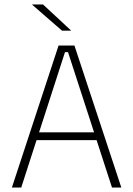

<svg xmlns="http://www.w3.org/2000/svg" viewBox="-20 -844 600 864"><path d="M75.5 0H33.5L243.5 -639H315L526 0H484L286 -609.5H272.5ZM426 -213.5H133V-248.5H426ZM300 -706.5 173.5 -824H124.5V-823L259 -706H300Z"/></svg>

Font: Anek Malayalam Medium ExtraLight
Style: Regular
Weight: 250
Version: Version 1.003